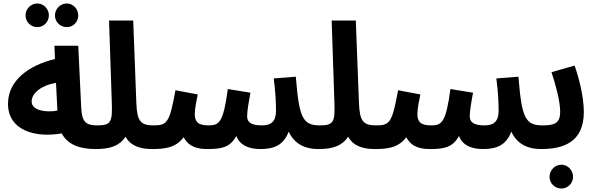

<svg xmlns="http://www.w3.org/2000/svg" viewBox="-20 -852 3427 1104"><path d="M195 -696C231 -696 261 -726 261 -763C261 -801 231 -832 195 -832C157 -832 127 -801 127 -763C127 -726 157 -696 195 -696ZM364 -696C401 -696 430 -726 430 -763C430 -800 401 -832 364 -832C326 -832 296 -800 296 -763C296 -726 326 -696 364 -696ZM531 5C581 5 608 -24 608 -65C608 -102 587 -131 541 -131C475 -131 451 -149 447 -232L430 -589H293L296 -513C142 -475 26 -388 26 -255C26 -106 176 -57 335 -85C369 -20 438 5 531 5ZM162 -268C162 -317 218 -361 302 -376L310 -216C238 -203 162 -219 162 -268Z M531 5C612 5 666 -12 702 -66C732 -10 792 5 854 5C903 5 931 -24 931 -65C931 -102 911 -131 864 -131C789 -131 768 -154 764 -260L746 -734H607L623 -259C626 -154 620 -131 541 -131Z M854 5C931 5 991 -3 1036 -63C1068 -3 1123 5 1173 5C1256 5 1303 -5 1339 -70C1360 -15 1413 5 1478 5C1558 5 1611 -19 1640 -95C1679 -11 1753 5 1810 5C1861 5 1888 -24 1888 -65C1888 -102 1867 -131 1820 -131C1719 -131 1700 -177 1681 -411L1554 -401C1565 -315 1567 -259 1567 -214C1567 -156 1541 -131 1486 -131C1419 -131 1401 -153 1401 -184C1401 -213 1411 -272 1420 -319L1290 -340C1264 -146 1240 -131 1178 -131C1116 -131 1100 -155 1100 -196C1100 -229 1111 -279 1117 -309L989 -333C955 -148 942 -131 864 -131Z M1811 5C1892 5 1946 -12 1982 -66C2012 -10 2072 5 2134 5C2183 5 2211 -24 2211 -65C2211 -102 2191 -131 2144 -131C2069 -131 2048 -154 2044 -260L2026 -734H1887L1903 -259C1906 -154 1900 -131 1821 -131Z M2134 5C2211 5 2271 -3 2316 -63C2348 -3 2403 5 2453 5C2536 5 2583 -5 2619 -70C2640 -15 2693 5 2758 5C2838 5 2891 -19 2920 -95C2959 -11 3033 5 3090 5C3141 5 3168 -24 3168 -65C3168 -102 3147 -131 3100 -131C2999 -131 2980 -177 2961 -411L2834 -401C2845 -315 2847 -259 2847 -214C2847 -156 2821 -131 2766 -131C2699 -131 2681 -153 2681 -184C2681 -213 2691 -272 2700 -319L2570 -340C2544 -146 2520 -131 2458 -131C2396 -131 2380 -155 2380 -196C2380 -229 2391 -279 2397 -309L2269 -333C2235 -148 2222 -131 2144 -131Z M3091 5C3213 5 3337 -30 3337 -208C3337 -298 3308 -406 3284 -475L3151 -437C3175 -366 3201 -268 3201 -210C3201 -146 3172 -131 3101 -131ZM3208 232C3245 232 3275 202 3275 165C3275 127 3245 95 3208 95C3170 95 3140 127 3140 165C3140 202 3170 232 3208 232Z"/></svg>

Font: Noto Sans Arabic UI SmCn
Style: Bold
Weight: 700
Width: 4
Designer: Monotype Design Team, Nadine Chahine and Nizar Qandah
Foundry: Monotype Imaging Inc.
Version: Version 2.010